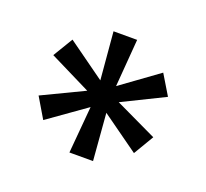

<svg xmlns="http://www.w3.org/2000/svg" viewBox="-74 -774 566 527"><g transform="rotate(20 209.5 -510.0)"><path d="M175 -333 187 -470 77 -392 42 -451 163 -509 42 -569 77 -627 187 -548 175 -687H244L233 -548L342 -627L377 -569L255 -509L377 -451L342 -392L233 -470L244 -333Z"/></g></svg>

Font: Archivo SemiExpanded
Style: Regular
Weight: 400
Width: 6
Designer: Hector Gatti
Foundry: Omnibus-Type
Version: Version 2.001